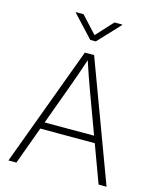

<svg xmlns="http://www.w3.org/2000/svg" viewBox="-136 -1035 918 1127"><g transform="rotate(15 323.5 -471.5)"><path d="M25.4 0 294.9 -727.5H351.1L621.6 0H573.2L381.3 -520Q366.7 -559.6 350.8 -605.2Q335 -650.9 316.4 -708H329.1Q310.5 -650.9 294.4 -605Q278.3 -559.1 264.2 -520L73.7 0ZM141.6 -229V-270.5H505.4V-229ZM229 -943.4 323.2 -841.3 417 -943.4H464.4V-940.4L339.8 -807.6H306.2L182.6 -940.4V-943.4Z"/></g></svg>

Font: Inter 18pt ExtraLight
Style: Regular
Weight: 250
Designer: Rasmus Andersson
Foundry: rsms
Version: Version 4.001;git-66647c0bb